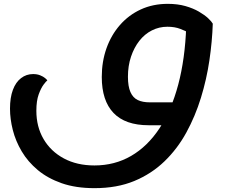

<svg xmlns="http://www.w3.org/2000/svg" viewBox="-20 -626 1173 998"><path d="M471 352Q374 352 301 326.5Q228 301 176.5 258Q125 215 93 161Q61 107 46.5 49.5Q32 -8 32 -61Q32 -119 47 -159Q62 -199 89.5 -220Q117 -241 152 -241Q173 -241 189 -234.5Q205 -228 214.5 -220Q224 -212 226 -208Q220 -204 206.5 -186Q193 -168 181 -135Q169 -102 169 -50Q169 33 206.5 97Q244 161 312 197.5Q380 234 471 234Q576 234 661.5 184.5Q747 135 809 41Q871 -53 906.5 -186.5Q942 -320 948 -488L961 -456Q947 -464 918 -475.5Q889 -487 850 -487Q807 -487 769.5 -468Q732 -449 704.5 -414Q677 -379 661 -331.5Q645 -284 645 -227Q645 -177 658 -147.5Q671 -118 696 -106Q721 -94 759 -94H910V25H753Q631 25 570 -39Q509 -103 509 -226Q509 -306 533.5 -375Q558 -444 603.5 -496Q649 -548 712 -577Q775 -606 852 -606Q903 -606 943.5 -594.5Q984 -583 1014 -565.5Q1044 -548 1062 -531Q1080 -514 1086 -503Q1083 -411 1068.5 -312.5Q1054 -214 1024.5 -118Q995 -22 948.5 63Q902 148 834.5 213Q767 278 677.5 315Q588 352 471 352Z"/></svg>

Font: Lemonada Medium
Style: Regular
Weight: 500
Designer: Mohamed Gaber (Arabic), Eduardo Tunni (Latin)
Foundry: Kief Type Foundry
Version: Version 4.004; ttfautohint (v1.8.2)